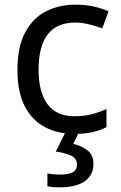

<svg xmlns="http://www.w3.org/2000/svg" viewBox="-20 -566 520 826"><path d="M300 10Q229 10 173.5 -19Q118 -48 86.5 -109Q55 -170 55 -265Q55 -364 88 -426Q121 -488 177.5 -517Q234 -546 306 -546Q347 -546 385 -537.5Q423 -529 447 -517L420 -444Q396 -453 364 -461Q332 -469 304 -469Q146 -469 146 -266Q146 -169 184.5 -117.5Q223 -66 299 -66Q343 -66 376.5 -75Q410 -84 438 -97V-19Q411 -5 378.5 2.5Q346 10 300 10ZM382 139Q382 187 345 213.5Q308 240 234 240Q202 240 184 235V180Q193 182 208 183.5Q223 185 237 185Q273 185 292 175.5Q311 166 311 141Q311 115 284.5 103Q258 91 220 86L263 0H321L295 53Q331 61 356.5 81Q382 101 382 139Z"/></svg>

Font: Noto IKEA Simplified Chinese
Style: Regular
Weight: 400
Designer: Monotype Design Team
Foundry: Monotype Imaging Inc.
Version: Version 1.100